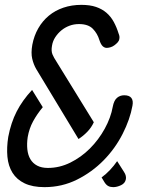

<svg xmlns="http://www.w3.org/2000/svg" viewBox="-20 -760 640 790"><path d="M462 -97 490 -53Q496 -44 497.5 -36.5Q499 -29 498 -23Q495 -6 478 2Q461 10 446 10Q434 10 425.5 5.5Q417 1 410 -10L398 -30Q416 -43 432.5 -60.5Q449 -78 462 -97ZM303 -188 129 -476Q118 -495 112.5 -518.5Q107 -542 113 -576Q120 -613 137.5 -643.5Q155 -674 181 -695.5Q207 -717 241 -728.5Q275 -740 315 -740Q350 -740 375 -731.5Q400 -723 418 -707.5Q436 -692 448 -670Q460 -648 468 -622Q471 -615 471.5 -609.5Q472 -604 471 -600Q470 -592 464 -585.5Q458 -579 450.5 -573.5Q443 -568 434.5 -565.5Q426 -563 419 -563Q410 -563 402.5 -570Q395 -577 389 -595Q381 -622 362 -641.5Q343 -661 305 -661Q284 -661 265.5 -654Q247 -647 232.5 -635Q218 -623 207.5 -607Q197 -591 194 -572Q190 -550 196 -536Q202 -522 212 -507L366 -257Q356 -235 339 -217.5Q322 -200 303 -188ZM156 -319Q132 -290 116 -260.5Q100 -231 94 -196Q90 -169 92.5 -145.5Q95 -122 105 -105Q115 -88 133 -78.5Q151 -69 177 -69Q225 -69 269.5 -91Q314 -113 350 -149Q386 -185 411 -230.5Q436 -276 444 -321Q449 -347 461.5 -357.5Q474 -368 491 -368Q512 -368 520.5 -357Q529 -346 525 -325Q515 -269 484.5 -209Q454 -149 406.5 -100.5Q359 -52 297 -21Q235 10 163 10Q114 10 81.5 -5.5Q49 -21 31.5 -49Q14 -77 10.5 -115Q7 -153 14 -197Q25 -255 48.5 -301Q72 -347 112 -390Z"/></svg>

Font: Maple Mono Light
Style: Italic
Weight: 300
Italic angle: -10°
Monospace: yes
Designer: subframe7536
Version: Version 7.000